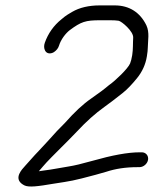

<svg xmlns="http://www.w3.org/2000/svg" viewBox="-20 -645 609 711"><path d="M505.1 -81H498.1C452.8 -81 395.5 -70.2 321.3 -49.2C283.8 -38.6 254.9 -31.7 235.3 -28.7C198.3 -22.9 173.6 -17.2 144.6 -13.9C137.1 -13.1 130.9 -12 123.8 -10.9C127.6 -15.2 133.2 -21.7 138.4 -27.9C152.7 -45.3 188.9 -81.1 206.8 -99L234.8 -127C244.3 -136.5 254.3 -146.8 265.3 -158.4C299.5 -195.1 333.2 -225.3 366.8 -249.2C380 -258.6 390.5 -266.4 398.5 -272.7L434.4 -300.7C451.5 -314.3 468.5 -332.4 487 -355C506.8 -379.2 519.2 -406.6 523.9 -436.3C526.1 -450.1 527.3 -460.5 527.3 -468.4C527.6 -494.9 534.5 -524.8 522.1 -551.2C499 -599 458.8 -625 405.1 -625H348.7C309.8 -625 274.8 -617.2 247 -600.9L230.4 -590.9C223.8 -586.9 215.9 -580.8 207.5 -573.5C179.1 -550.8 158.1 -521.2 145.9 -486.6C142.3 -476.4 142.5 -465.9 147.1 -457.3C154.4 -443.7 170.6 -446 179.9 -452.1C188.6 -457.9 195.5 -466.1 198.3 -475.3C205.4 -499.2 223.5 -521.9 238.1 -533.2C280.5 -564.8 297 -570 350.7 -570H388.2C400.6 -570 410.9 -569.4 419 -568.2C429.8 -566.6 474.7 -529.2 473.2 -505.5C471.8 -484.7 473.2 -463.2 469.6 -440.8C467.5 -427.5 464.7 -417.2 461.8 -410.1C453.3 -390.1 407.6 -346.7 385.1 -330.8L384.4 -330.4L383.8 -329.9C368.2 -316.5 346.1 -299.9 317.7 -280.2C287.1 -259.1 256.3 -230.3 220.3 -189.7L191.1 -160C171.7 -138.6 144.6 -108.2 123.8 -86.6C100.5 -62.5 92.9 -52.2 73.3 -31.1C59.7 -16.4 33.6 12.3 58.9 34.1C62 36.7 65.6 39.1 69.9 41.3C86.1 49.7 120.2 45.2 177.7 35.4C244.8 24.9 247.7 25.5 333.6 2.4L372.8 -8.7L373.1 -8.8C407.3 -20.1 445 -26 489.4 -26H496.4C511.4 -26 525.9 -38.5 528.3 -53.5C530.6 -68.5 520.2 -81 505.1 -81Z"/></svg>

Font: MewTooHand
Style: BdIta
Weight: 400
Designer: Mew Too, Robert Jablonski
Version: Version 0.77